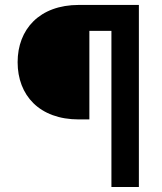

<svg xmlns="http://www.w3.org/2000/svg" viewBox="-20 -747 646 767"><path d="M534.8 -727.3H295.1C137.1 -727.3 50.4 -629.3 50.4 -498.6C50.4 -366.5 137.1 -269.9 295.1 -269.9H337V-623.6H425.1V0H534.8Z"/></svg>

Font: RA Gorm Semi Bold
Style: Regular
Weight: 600
Designer: Rasmus Andersson
Foundry: rsms
Version: Version 3.000;hotconv 1.0.109;makeotfexe 2.5.65596